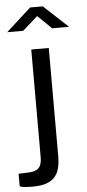

<svg xmlns="http://www.w3.org/2000/svg" viewBox="-105 -779 445 983"><g transform="rotate(-5 117.5 -287.5)"><path d="M192 -629H279L154 -745H89L-39 -629H43L121 -698ZM166 26V-530H76V23C76 73 58 93 10 96L-44 98V159C-44 164 -35 170 22 170C129 170 166 124 166 26Z"/></g></svg>

Font: 18Franklin
Style: Regular
Weight: 400
Designer: Pablo Impallari, Rodrigo Fuenzalida (Modified by Dan O. Williams)
Version: Version 0.025;PS 000.025;hotconv 1.0.88;makeotf.lib2.5.64775